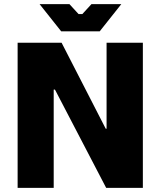

<svg xmlns="http://www.w3.org/2000/svg" viewBox="-20 -906 774 926"><path d="M275 -755H461L565 -886H421L377 -838H359L315 -886H171ZM65 0H239V-474H245L492 0H669V-700H494V-285H490L277 -700H65Z"/></svg>

Font: Fixel Text ExtraBold
Style: Regular
Weight: 800
Width: 4
Designer: AlfaBravo + MacPaw
Foundry: Kyrylo Tkachov, Marchela Mozhyna, Serhii Makarenko, Maria Weinstein, Zakhar Kryvoshyya
Version: Version 1.211